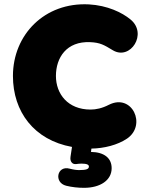

<svg xmlns="http://www.w3.org/2000/svg" viewBox="-20 -700 717 920"><path d="M383 200C460 200 515 164 515 106C515 58 480 29 416 28L418 12C479 11 543 -5 589 -36C684 -101 613 -254 502 -198C469 -181 440 -175 414 -175C305 -175 248 -250 248 -336C248 -424 299 -503 412 -498C460 -496 478 -485 521 -459C605 -409 689 -539 605 -607C565 -640 495 -674 406 -679C193 -690 42 -533 42 -336C42 -165 143 -29 325 4L318 50C316 63 318 72 324 79C330 86 338 87 346 86C354 85 362 84 370 84C396 84 406 89 406 98C406 110 394 115 359 115C347 115 332 113 313 108C253 92 237 175 297 190C325 197 355 200 383 200Z"/></svg>

Font: SN Pro Black
Style: Regular
Weight: 900
Designer: Tobias Whetton
Foundry: Supernotes
Version: Version 1.001;Glyphs 3.2 (3249)